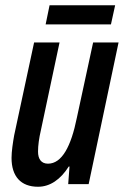

<svg xmlns="http://www.w3.org/2000/svg" viewBox="-20 -702 472 732"><path d="M154 -609H403L419 -682H169ZM125 10C171 10 211 -18 242 -67H245L240 0H318L432 -540H335L273 -253C251 -144 216 -78 163 -78C137 -78 125 -96 125 -124C125 -148 129 -176 136 -206L207 -540H110L34 -186C29 -158 24 -124 24 -100C24 -30 59 10 125 10Z"/></svg>

Font: Noto Sans UI Condensed Medium
Style: Italic
Weight: 500
Width: 3
Italic angle: -12°
Designer: Monotype Design Team
Foundry: Monotype Imaging Inc.
Version: Version 1.901